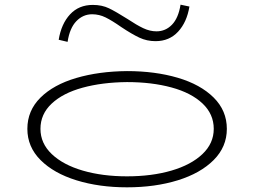

<svg xmlns="http://www.w3.org/2000/svg" viewBox="-20 -788 1087 821"><path d="M97 -237Q97 -315 153 -370.5Q209 -426 306 -454.5Q403 -483 523 -484Q643 -484 740 -455.5Q837 -427 893.5 -371Q950 -315 950 -237Q950 -160 893.5 -103.5Q837 -47 740 -17Q643 13 523 13Q404 13 307 -17Q210 -47 153.5 -103.5Q97 -160 97 -237ZM894 -237Q894 -300 846 -345.5Q798 -391 713.5 -414Q629 -437 523 -437Q417 -436 333 -413Q249 -390 201 -345Q153 -300 153 -237Q153 -175 201.5 -129Q250 -83 334 -58.5Q418 -34 523 -34Q629 -34 713 -58.5Q797 -83 845.5 -129Q894 -175 894 -237ZM499 -672Q459 -700 431.5 -713.5Q404 -727 374 -727Q335 -727 306.5 -697.5Q278 -668 269 -609L231 -618Q242 -686 279.5 -726.5Q317 -767 377 -767Q416 -767 446 -752.5Q476 -738 525 -707Q564 -681 592.5 -667.5Q621 -654 649 -654Q688 -654 715.5 -682.5Q743 -711 752 -768L790 -760Q779 -693 741.5 -652.5Q704 -612 645 -612Q608 -612 576 -627Q544 -642 499 -672Z"/></svg>

Font: BioRhyme Expanded Light
Style: Regular
Weight: 300
Width: 7
Designer: Aoife Mooney
Foundry: Aoife Mooney Type
Version: Version 1.000